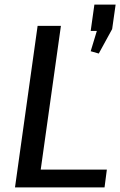

<svg xmlns="http://www.w3.org/2000/svg" viewBox="-20 -812 521 832"><path d="M133 -77H443L433 0H45L143 -700H244L148 -17ZM481 -792 466 -686 408 -580 373 -590 423 -755 443 -678H373L389 -792Z"/></svg>

Font: Pathway Extreme 28pt Medium
Style: Italic
Weight: 500
Italic angle: -8°
Designer: Eduardo Rodriguez Tunni
Foundry: Eduardo Rodriguez Tunni
Version: Version 1.001;gftools[0.9.26]